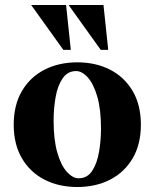

<svg xmlns="http://www.w3.org/2000/svg" viewBox="-20 -740 620 770"><path d="M290 -490Q364 -490 421.5 -460.5Q479 -431 512 -375Q545 -319 545 -240Q545 -161 512 -105Q479 -49 421.5 -19.5Q364 10 290 10Q216 10 158.5 -19.5Q101 -49 68 -105Q35 -161 35 -240Q35 -319 68 -375Q101 -431 158.5 -460.5Q216 -490 290 -490ZM295 -25Q330 -25 349.5 -54.5Q369 -84 377 -130Q385 -176 385 -224Q385 -302 370 -353Q355 -404 332 -429.5Q309 -455 285 -455Q251 -455 231 -425.5Q211 -396 203 -350.5Q195 -305 195 -256Q195 -179 210 -127.5Q225 -76 248.5 -50.5Q272 -25 295 -25ZM384 -540 255 -720H395L414 -540ZM234 -540 105 -720H245L264 -540Z"/></svg>

Font: Brygada 1918
Style: Bold
Weight: 700
Designer: Mateusz Machalski | Borys Kosmynka | Przemek Hoffer
Foundry: NIEPODLEGLA 2018
Version: Version 3.006